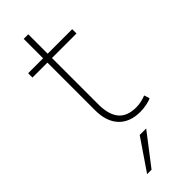

<svg xmlns="http://www.w3.org/2000/svg" viewBox="-305 -703 984 984"><g transform="rotate(-45 186.5 -211.0)"><path d="M131.8 -162.1V-507.8H23.4V-539.1H131.8V-679.7H165V-539.1H342.8V-507.8H165V-171.9Q165 -97.7 195.8 -60.5Q226.6 -23.4 292 -23.4Q325.2 -23.4 363.3 -38.1L373 -8.8Q364.3 -2.9 339.4 2.4Q314.5 7.8 291 7.8Q214.8 7.8 173.3 -36.6Q131.8 -81.1 131.8 -162.1ZM204.1 88.9H251L121.1 257.8H88.9Z"/></g></svg>

Font: Min Sans VF VF
Style: Regular
Weight: 400
Designer: Jinseong-Kim, NotoSansCJK, Nunito
Foundry: Jinseong-Kim
Version: Version 1.420;Glyphs 3.1.2 (3151)